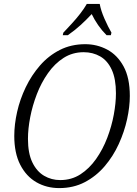

<svg xmlns="http://www.w3.org/2000/svg" viewBox="-20 -951 702 982"><path d="M283 11Q218 11 166 -19Q114 -49 83.5 -108.5Q53 -168 53 -256Q53 -314 67.5 -378.5Q82 -443 111.5 -504.5Q141 -566 184.5 -616Q228 -666 286 -695.5Q344 -725 416 -725Q476 -725 528 -697.5Q580 -670 612 -611.5Q644 -553 644 -460Q644 -405 630 -341Q616 -277 587.5 -214.5Q559 -152 515.5 -101Q472 -50 414 -19.5Q356 11 283 11ZM288 -30Q346 -30 391.5 -59.5Q437 -89 471.5 -138Q506 -187 528.5 -246Q551 -305 562 -364.5Q573 -424 573 -474Q573 -548 551.5 -594.5Q530 -641 492.5 -662.5Q455 -684 408 -684Q351 -684 305.5 -655Q260 -626 225.5 -577Q191 -528 168.5 -469.5Q146 -411 134.5 -351.5Q123 -292 123 -241Q123 -167 145.5 -120.5Q168 -74 205.5 -52Q243 -30 288 -30ZM304 -784Q323 -804 346.5 -829.5Q370 -855 390.5 -881.5Q411 -908 424 -931H490Q496 -897 514.5 -855Q533 -813 550 -784L547 -771H525Q501 -795 482 -822.5Q463 -850 449 -879Q422 -850 392.5 -823Q363 -796 327 -771H301Z"/></svg>

Font: Noto Serif SemiCondensed Light
Style: Italic
Weight: 300
Width: 4
Italic angle: -12°
Designer: Monotype Design Team
Foundry: Monotype Imaging Inc.
Version: Version 2.013; ttfautohint (v1.8.4.7-5d5b)